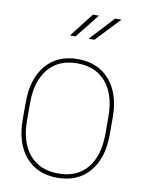

<svg xmlns="http://www.w3.org/2000/svg" viewBox="-98 -969 796 1049"><g transform="rotate(10 300.0 -445.0)"><path d="M511.2 -271V-367.7Q511.2 -487.3 454.3 -555.9Q397.5 -624.5 293.7 -624.5Q189.9 -624.5 133.3 -555.9Q76.7 -487.3 76.7 -367.7V-271Q76.7 -150.4 133.5 -82Q190.4 -13.7 294.4 -13.7Q398.4 -13.7 454.8 -81.8Q511.2 -149.9 511.2 -271ZM535.2 -366.7V-271Q535.2 -140.6 470.9 -65.2Q406.7 10.3 293.9 10.3Q181.2 10.3 116.9 -64.9Q52.7 -140.1 52.7 -271V-366.7Q52.7 -497.6 116.7 -572.8Q180.7 -647.9 293.2 -647.9Q405.8 -647.9 470.5 -572.5Q535.2 -497.1 535.2 -366.7ZM330.6 -767.6 454.1 -901.4H489.3L362.8 -767.6ZM227.1 -767.6 331.1 -901.4H364.3L257.8 -767.6Z"/></g></svg>

Font: Yantramanav Thin
Style: Regular
Weight: 250
Version: Version 1.001;PS 1.0;hotconv 1.0.72;makeotf.lib2.5.5900; ttf